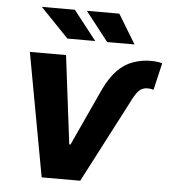

<svg xmlns="http://www.w3.org/2000/svg" viewBox="-53 -796 753 845"><g transform="rotate(5 323.5 -374.0)"><path d="M344.8 -618.3H221.9L97.7 -747.5H243.6ZM518.5 -618.3H397.7L296.5 -747.5H440ZM332.7 0H162.3L62.5 -545.5H222.3L270.6 -155.2H276.3L392.8 -408.4Q442.5 -513.5 518.5 -539.1Q556.1 -552.6 594.5 -552.6Q627.1 -552.6 647 -546.2L619.3 -426.8Q607.6 -430.8 592.3 -430.8Q567.5 -430.8 551.8 -413Q536.2 -394.9 518.8 -358Z"/></g></svg>

Font: Linik Sans
Style: Bold Italic
Weight: 700
Italic angle: 9°
Designer: Fonts by Rasmus Andersson / Changes by Cristiano Sobral with parts from Marc Monis
Foundry: rsms
Version: Version 3.020; ttfautohint (v1.6)